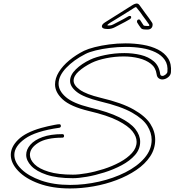

<svg xmlns="http://www.w3.org/2000/svg" viewBox="-20 -991 987 1085"><path d="M376 74Q276 74 200.5 46.5Q125 19 83 -25Q41 -69 41 -116Q41 -161 83 -202Q125 -243 213 -268Q230 -273 250.5 -277.5Q271 -282 289 -285.5Q307 -289 315 -289Q324 -289 324 -279Q324 -271 315 -269Q181 -250 121 -207Q61 -164 61 -116Q61 -74 101 -35Q141 4 212 29Q283 54 376 54Q458 54 539.5 35.5Q621 17 688.5 -17Q756 -51 796.5 -98Q837 -145 837 -201Q837 -240 813 -279.5Q789 -319 726.5 -354.5Q664 -390 546 -418Q453 -441 414.5 -471Q376 -501 376 -534Q376 -567 408.5 -599Q441 -631 490 -654Q521 -669 574 -680Q627 -691 683 -691Q731 -691 775 -680.5Q819 -670 849 -644.5Q879 -619 885 -574Q886 -562 898 -562Q906 -562 915.5 -569.5Q925 -577 926 -585Q930 -625 911.5 -652Q893 -679 859 -695.5Q825 -712 782 -719Q739 -726 692 -726Q646 -726 601.5 -720.5Q557 -715 520.5 -706Q484 -697 463 -686Q396 -652 353.5 -607Q311 -562 311 -518Q311 -478 352 -442.5Q393 -407 486 -384Q592 -359 654.5 -328Q717 -297 744.5 -262Q772 -227 772 -190Q772 -148 743 -115Q714 -82 668 -57.5Q622 -33 569.5 -16.5Q517 0 470 8Q423 16 392 16Q302 16 243.5 -3.5Q185 -23 156.5 -53.5Q128 -84 128 -116Q128 -146 151.5 -173Q175 -200 220.5 -216.5Q266 -233 332 -233Q342 -233 342 -223Q342 -213 332 -213Q242 -213 195.5 -183.5Q149 -154 149 -116Q149 -89 175 -63Q201 -37 255 -20.5Q309 -4 392 -4Q424 -4 470 -12Q516 -20 565 -35.5Q614 -51 656.5 -74Q699 -97 725.5 -126Q752 -155 752 -190Q752 -219 728.5 -249Q705 -279 646.5 -309Q588 -339 481 -364Q378 -389 334.5 -429Q291 -469 291 -514Q291 -549 312.5 -584Q334 -619 371.5 -650Q409 -681 455 -704Q478 -715 515 -724.5Q552 -734 597.5 -740Q643 -746 690 -746Q740 -746 787.5 -738Q835 -730 872.5 -711Q910 -692 930 -661Q950 -630 946 -583Q945 -566 929.5 -554Q914 -542 897 -542Q886 -542 876.5 -549Q867 -556 865 -572Q860 -609 832.5 -630.5Q805 -652 764.5 -662Q724 -672 679 -672Q629 -672 580 -662Q531 -652 498 -636Q454 -614 425 -588Q396 -562 396 -535Q396 -509 431.5 -483.5Q467 -458 550 -438Q669 -410 735.5 -372Q802 -334 829.5 -291Q857 -248 857 -201Q857 -150 828.5 -107Q800 -64 750.5 -30.5Q701 3 639 26.5Q577 50 509 62Q441 74 376 74ZM813 -824Q797 -824 788.5 -825.5Q780 -827 776 -833Q772 -838 765.5 -847.5Q759 -857 755 -864Q754 -866 754 -871Q756 -881 765 -881Q771 -881 773 -876Q778 -869 783 -860.5Q788 -852 792 -847Q794 -846 798.5 -845Q803 -844 817 -844Q828 -844 822 -853Q816 -862 806 -875.5Q796 -889 785 -904Q774 -921 764.5 -932Q755 -943 751 -949Q749 -951 748 -951Q745 -951 734 -944Q730 -941 710.5 -929Q691 -917 668 -902.5Q645 -888 626.5 -877Q608 -866 605 -864Q602 -862 595.5 -857.5Q589 -853 587 -850Q585 -847 593 -847Q604 -847 610.5 -849Q617 -851 622 -854Q627 -857 644 -865.5Q661 -874 678.5 -883.5Q696 -893 704 -898Q709 -901 713 -901Q723 -901 721 -891Q719 -885 713 -882Q705 -877 686.5 -867Q668 -857 651 -848.5Q634 -840 629 -837Q610 -827 589 -827Q553 -827 556 -845Q558 -855 574 -865L725 -960Q742 -971 753 -971Q762 -971 769 -961L800 -918Q810 -905 821.5 -889Q833 -873 838 -865Q844 -857 842 -847Q841 -837 833.5 -830.5Q826 -824 813 -824Z"/></svg>

Font: Neonderthaw
Style: Regular
Weight: 400
Designer: Robert E. Leuschke
Foundry: Robert E. Leuschke
Version: Version 1.010; ttfautohint (v1.8.3)